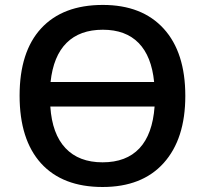

<svg xmlns="http://www.w3.org/2000/svg" viewBox="-20 -745 828 775"><path d="M728 -357.9Q728 -184.1 640.6 -86.9Q553.7 9.8 394 9.8Q232.4 9.8 145.5 -85.9Q59.1 -181.6 59.1 -358.9Q59.1 -536.1 146 -630.4Q233.4 -725.1 395 -725.1Q553.7 -725.1 641.1 -628.9Q728 -533.2 728 -357.9ZM604 -314.9H183.1Q190.4 -204.1 244.4 -147Q298.3 -89.8 394 -89.8Q489.7 -89.8 542.7 -146.2Q595.7 -202.6 604 -314.9ZM395 -625Q302.2 -625 248.8 -572Q195.3 -519 184.1 -414.1H602.1Q591.8 -518.1 539.6 -571.5Q487.3 -625 395 -625Z"/></svg>

Font: Open Sans
Style: SemiBold
Weight: 600
Foundry: Ascender Corporation
Version: Version 1.10